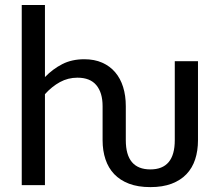

<svg xmlns="http://www.w3.org/2000/svg" viewBox="-20 -758 894 786"><path d="M69 0V-737.5H164V-442.5Q196 -475.5 235 -495.5Q274 -515.5 325 -515.5Q366.5 -515.5 398.2 -501.5Q430 -487.5 451.5 -462.2Q473 -437 484 -401.8Q495 -366.5 495 -323.5V-184Q495 -64.5 595.5 -64.5Q695.5 -64.5 695.5 -184V-507.5H790.5V-184Q790.5 -141 779 -105.8Q767.5 -70.5 743.5 -45.2Q719.5 -20 682.8 -6Q646 8 595.5 8Q545 8 508.2 -6Q471.5 -20 447.5 -45.2Q423.5 -70.5 411.8 -105.8Q400 -141 400 -184V-323.5Q400 -378.5 374.5 -409.2Q349 -440 297 -440Q258.5 -440 225.5 -422Q192.5 -404 164 -372.5V0Z"/></svg>

Font: Lato Medium
Style: Regular
Weight: 500
Designer: Lukasz Dziedzic
Foundry: tyPoland Lukasz Dziedzic
Version: Version 2.006; 2014-01-15